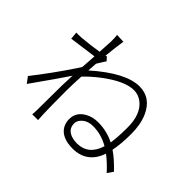

<svg xmlns="http://www.w3.org/2000/svg" viewBox="-168 -1045 1335 1335"><g transform="rotate(45 500.0 -377.0)"><path d="M640.6 -49.8Q751 -51.8 788.1 -171.9Q714.8 -214.8 633.8 -214.8Q575.2 -214.8 543 -176.8Q526.4 -157.2 526.4 -134.8Q526.4 -69.3 600.6 -53.7Q619.1 -49.8 640.6 -49.8ZM358.4 -625 380.9 -599.6Q377 -592.8 366.2 -577.1Q348.6 -549.8 340.8 -536.1Q336.9 -485.4 335.9 -464.8Q530.3 -637.7 666 -638.7Q780.3 -638.7 831.1 -521.5Q859.4 -455.1 859.4 -363.3Q859.4 -265.6 844.7 -194.3Q900.4 -156.2 960 -92.8L930.7 -50.8Q879.9 -106.4 832 -142.6Q784.2 -3.9 643.6 -2.9Q534.2 -2.9 496.1 -68.4Q480.5 -96.7 480.5 -131.8Q480.5 -200.2 545.9 -236.3Q586.9 -258.8 638.7 -258.8Q725.6 -258.8 799.8 -220.7Q809.6 -280.3 809.6 -377.9Q809.6 -507.8 738.3 -564.5Q701.2 -592.8 657.2 -592.8Q567.4 -592.8 432.6 -490.2Q377 -447.3 332 -400.4Q327.1 -312.5 327.1 -253.9Q327.1 -88.9 330.1 -25.4L333 26.4H275.4Q278.3 11.7 278.3 -24.4Q279.3 -73.2 279.3 -142.6Q280.3 -210.9 280.3 -258.8Q280.3 -276.4 284.2 -361.3Q239.3 -293 99.6 -95.7L66.4 -140.6Q168 -269.5 268.6 -419.9Q281.2 -438.5 289.1 -451.2Q290 -468.8 293 -504.9Q294.9 -545.9 296.9 -564.5Q118.2 -540 95.7 -537.1L90.8 -591.8Q109.4 -590.8 142.6 -592.8Q221.7 -599.6 299.8 -612.3Q300.8 -632.8 302.7 -668Q305.7 -710 305.7 -716.8Q305.7 -758.8 302.7 -781.2L367.2 -778.3Q359.4 -730.5 347.7 -622.1Z"/></g></svg>

Font: Taipei Sans TC Beta Light
Style: Regular
Weight: 300
Designer: JT Foundry
Foundry: JT Foundry
Version: Version 1.000